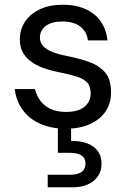

<svg xmlns="http://www.w3.org/2000/svg" viewBox="-20 -533 542 813"><path d="M259 12Q198 12 151 -8.5Q104 -29 76.5 -67Q49 -105 42 -156H128Q134 -130 150 -107.5Q166 -85 193.5 -72Q221 -59 260 -59Q296 -59 319 -69.5Q342 -80 353 -98Q364 -116 364 -136Q364 -167 349.5 -183Q335 -199 307 -208Q279 -217 240 -225Q207 -231 175.5 -241Q144 -251 119 -267Q94 -283 79 -307Q64 -331 64 -366Q64 -409 86.5 -442Q109 -475 149.5 -494Q190 -513 246 -513Q326 -513 376.5 -474Q427 -435 435 -362H352Q348 -399 320 -420.5Q292 -442 245 -442Q198 -442 173.5 -423Q149 -404 149 -373Q149 -354 162.5 -338.5Q176 -323 203 -312.5Q230 -302 268 -295Q317 -285 358 -270.5Q399 -256 424.5 -227Q450 -198 450 -143Q451 -97 427.5 -62Q404 -27 361 -7.5Q318 12 259 12ZM182 260V207H274Q309 207 325.5 195Q342 183 342 159Q342 137 325.5 125.5Q309 114 274 114H225V-6H281V64Q319 63 348 73.5Q377 84 393.5 106Q410 128 410 160Q410 191 394.5 213.5Q379 236 351.5 248Q324 260 289 260Z"/></svg>

Font: DM Sans 17pt
Style: Regular
Weight: 400
Version: Version 4.004;gftools[0.9.30]